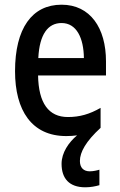

<svg xmlns="http://www.w3.org/2000/svg" viewBox="-20 -569 511 817"><path d="M320 116C320 78 346 32 408 -25V-110C361 -83 319 -71 269 -71C187 -71 144 -130 142 -248H431V-308C431 -450 364 -549 242 -549C116 -549 44 -448 44 -266C44 -99 115 10 262 10C278 10 293 9 308 7C272 37 242 81 242 128C242 190 274 228 343 228C365 228 386 224 403 219V153C394 156 377 160 362 160C336 160 320 145 320 116ZM242 -471C306 -471 336 -407 337 -322H143C148 -423 184 -471 242 -471Z"/></svg>

Font: Noto Sans Sinhala Condensed Medium
Style: Regular
Weight: 500
Width: 3
Designer: Jelle Bosma - Monotype Design Team
Foundry: Monotype Imaging Inc.
Version: Version 2.006